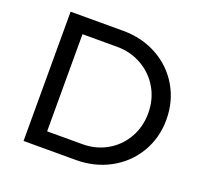

<svg xmlns="http://www.w3.org/2000/svg" viewBox="-122 -838 1026 977"><g transform="rotate(20 391.5 -350.0)"><path d="M746 -350Q746 -251 698.5 -171Q651 -91 568 -45.5Q485 0 382 0H100V-700H385Q487 -700 569.5 -654.5Q652 -609 699 -529Q746 -449 746 -350ZM648 -349Q648 -424 613 -484Q578 -544 517.5 -578.5Q457 -613 383 -613H196V-87H387Q460 -87 519.5 -121Q579 -155 613.5 -215Q648 -275 648 -349Z"/></g></svg>

Font: Montserrat
Style: Regular
Weight: 400
Designer: Julieta Ulanovsky
Foundry: Julieta Ulanovsky
Version: Version 6.001